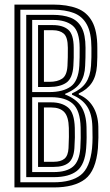

<svg xmlns="http://www.w3.org/2000/svg" viewBox="-20 -820 482 840"><path d="M43.2 0V-800H211.5Q273.8 -800 317 -783.6Q360.2 -767.2 383 -726.1Q405.8 -685 405.8 -611Q406 -589 405.8 -569.6Q405.5 -550.2 404.2 -531.8Q400.8 -486.2 381.4 -457.4Q362 -428.5 324.5 -411V-406.5Q363.8 -390.5 386.2 -354.6Q408.8 -318.8 410.2 -265.8Q410.8 -238.2 410.5 -217.5Q410.2 -196.8 408.5 -172Q399.8 -73 352.5 -36.5Q305.2 0 215.2 0ZM69 -22.5H215.2Q292.5 -22.5 333.1 -54.2Q373.8 -86 382.8 -172Q384.8 -194.5 384.9 -217.6Q385 -240.8 384.2 -264.8Q382.8 -321.2 361.1 -354.2Q339.5 -387.2 295 -405.5V-411.2Q336.8 -430 355.9 -458.6Q375 -487.2 378.2 -532.2Q379.5 -551 379.9 -569.6Q380.2 -588.2 380 -611Q379.8 -676 360.2 -712.2Q340.8 -748.5 303.2 -763Q265.8 -777.5 211.5 -777.5H69ZM94.8 -45V-755H211.5Q256 -755 287.9 -743Q319.8 -731 336.9 -699.9Q354 -668.8 354.2 -611Q354.5 -586.2 353.9 -568.8Q353.2 -551.2 352.5 -531.8Q351 -488 331.4 -458.2Q311.8 -428.5 264.8 -409.5V-406.5Q313.2 -387.8 335.2 -354Q357.2 -320.2 358.5 -263.8Q359.2 -241.2 359 -218.6Q358.8 -196 357 -171.8Q351.5 -100 316.8 -72.5Q282 -45 215.2 -45ZM120.8 -417.2H196Q255.2 -417.2 289 -441.1Q322.8 -465 327 -532Q329 -566.8 328.5 -611Q328.2 -682.8 297.9 -707.8Q267.5 -732.8 211.5 -732.8H120.8ZM146.5 -439.5V-710.2H211.5Q255 -710.2 278.6 -690Q302.2 -669.8 302.5 -611Q302.8 -585.8 302.5 -567.6Q302.2 -549.5 301 -532Q297.5 -477 270.1 -458.2Q242.8 -439.5 196 -439.5ZM172.2 -462H196Q231.8 -462 252.2 -476.1Q272.8 -490.2 275.2 -532Q277.2 -567.2 276.8 -611Q276.5 -657.8 259 -672.8Q241.5 -687.8 211.5 -687.8H172.2ZM120.8 -67.2H215.2Q271 -67.2 299.1 -90.8Q327.2 -114.2 331.5 -172.2Q334.2 -215.2 332.8 -262.5Q330.8 -337.2 298.6 -366Q266.5 -394.8 204 -394.8H120.8ZM146.5 -89.8V-372.2H204Q250.2 -372.2 277.8 -349.6Q305.2 -327 307.2 -260.8Q308.8 -220.8 305.5 -172Q302.2 -125.8 280 -107.8Q257.8 -89.8 215.2 -89.8ZM172.2 -112.2H215.2Q245.8 -112.2 261.9 -125.5Q278 -138.8 279.8 -172Q281.2 -200.8 281.5 -221.1Q281.8 -241.5 281.2 -260Q280 -309.8 261 -329.8Q242 -349.8 204 -349.8H172.2Z"/></svg>

Font: Big Shoulders Inline Display ExtraBold
Style: Regular
Weight: 800
Designer: Patric King
Foundry: XO Type Co
Version: Version 1.000